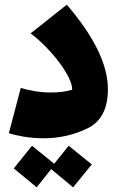

<svg xmlns="http://www.w3.org/2000/svg" viewBox="-20 -572 517 822"><path d="M18 -2 69 -196Q92 -188 127.5 -182Q163 -176 195 -176Q252 -176 289 -188Q289 -217 263 -261Q237 -305 195.5 -351Q154 -397 111 -429L266 -552Q442 -347 442 -190Q442 -65 354.5 -22.5Q267 20 167 20Q123 20 81.5 13Q40 6 18 -2ZM293 230 199 152 137 230 39 149 117 52 212 129 274 52 373 132Z"/></svg>

Font: FiraGO Heavy
Style: Italic
Weight: 900
Italic angle: -8°
Designer: bBox Type GmbH
Foundry: bBox Type GmbH
Version: Version 1.001